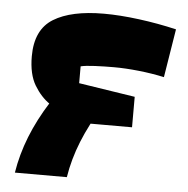

<svg xmlns="http://www.w3.org/2000/svg" viewBox="-45 -685 644 659"><g transform="rotate(5 276.5 -355.0)"><path d="M202 -260 129 -310V-315Q98 -336 75.5 -373.5Q53 -411 53 -473Q53 -565 114 -602.5Q175 -640 287 -640Q342 -640 408 -631.5Q474 -623 538 -608L511 -441Q470 -450 423.5 -455Q377 -460 337 -460Q304 -460 271.5 -458.5Q239 -457 223 -453V-395L417 -365V-260ZM30 -70Q40 -133 64.5 -195Q89 -257 129 -320H309Q269 -257 244 -195Q219 -133 209 -70Z"/></g></svg>

Font: Changa ExtraBold
Style: Regular
Weight: 800
Designer: Eduardo Rodriguez Tunni
Foundry: Eduardo Rodriguez Tunni
Version: Version 3.002; ttfautohint (v1.8.2)